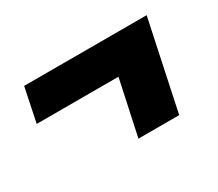

<svg xmlns="http://www.w3.org/2000/svg" viewBox="-76 -508 751 661"><g transform="rotate(-30 300.0 -177.0)"><path d="M314 0 361 -219H36L64 -354H551L476 0Z"/></g></svg>

Font: Red Hat Mono
Style: Italic
Weight: 400
Italic angle: -12°
Monospace: yes
Designer: Pentagram, MCKL
Foundry: MCKL
Version: Version 1.030